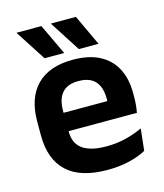

<svg xmlns="http://www.w3.org/2000/svg" viewBox="-106 -766 731 858"><g transform="rotate(-15 259.5 -337.0)"><path d="M286.5 12Q160.5 12 99 -46Q37.5 -104 37.5 -214V-278Q37.5 -387 95 -445.5Q152.5 -504 262 -504Q336 -504 385.5 -478Q435 -452 459.8 -404.2Q484.5 -356.5 484.5 -290V-272.5Q484.5 -254.5 482.8 -235.8Q481 -217 478 -200.5H362Q363.5 -228 363.8 -252.8Q364 -277.5 364 -297.5Q364 -332 353 -356.2Q342 -380.5 319.5 -393Q297 -405.5 262 -405.5Q210.5 -405.5 186 -377Q161.5 -348.5 161.5 -296V-250.5L162 -236V-197.5Q162 -174.5 169.2 -155Q176.5 -135.5 193.5 -121.2Q210.5 -107 238.8 -99Q267 -91 309.5 -91Q355.5 -91 397.2 -101.2Q439 -111.5 476.5 -129L465.5 -28Q432 -9.5 386.8 1.2Q341.5 12 286.5 12ZM105.5 -200.5V-285.5H452V-200.5ZM166 -685.5 233 -543.5V-543H142.5L51.5 -684V-685.5ZM325.5 -685.5 392 -543.5V-543H301L211 -683V-685.5Z"/></g></svg>

Font: Anek Latin SemiBold
Style: Regular
Weight: 600
Designer: Yesha Goshar
Foundry: Ek Type
Version: Version 1.003